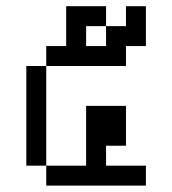

<svg xmlns="http://www.w3.org/2000/svg" viewBox="-20 -582 540 602"><path d="M437.5 0V-62.5H312.5V-125H375Q375 -125 375 -250H250V-62.5H125V0ZM125 -62.5V-375H62.5V-62.5ZM125 -375H375V-437.5H437.5Q437.5 -437.5 437.5 -562.5H375V-500H312.5V-437.5H250V-500H312.5V-562.5H187.5Q187.5 -562.5 187.5 -437.5H125Z"/></svg>

Font: UnifontExMono
Style: Regular
Weight: 500
Version: Version 15.0.06